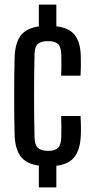

<svg xmlns="http://www.w3.org/2000/svg" viewBox="-20 -820 410 840"><path d="M150 0V-95.5Q95.5 -103 71 -134.8Q46.5 -166.5 44 -228Q43 -263 42.5 -307Q42 -351 42 -398.2Q42 -445.5 42.5 -490.2Q43 -535 44 -570.5Q46.5 -633.5 71.2 -665.2Q96 -697 150 -704.5V-800H226.5V-705Q282 -698.5 307 -667Q332 -635.5 333.5 -573.5Q334 -555 333.8 -531.2Q333.5 -507.5 332.5 -489H247.5Q248.5 -503.5 248.5 -521.2Q248.5 -539 248.5 -555.2Q248.5 -571.5 248 -582.5Q247 -615.5 233.5 -627.8Q220 -640 190 -640Q159 -640 145.5 -627.8Q132 -615.5 131 -582.5Q130 -533.5 129.5 -488.8Q129 -444 129 -400.8Q129 -357.5 129.5 -313Q130 -268.5 131 -220Q132 -186 145.8 -173Q159.5 -160 191 -160Q220.5 -160 233.8 -173Q247 -186 248 -220Q248.5 -237.5 248.5 -260.8Q248.5 -284 247.5 -312.5H332.5Q333.5 -294.5 334 -270.8Q334.5 -247 333.5 -228Q331 -165.5 306 -133.5Q281 -101.5 226.5 -94.5V0Z"/></svg>

Font: Big Shoulders Display Thin SemiBold
Style: Regular
Weight: 600
Version: Version 2.002